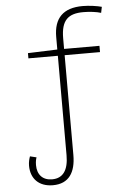

<svg xmlns="http://www.w3.org/2000/svg" viewBox="-64 -811 729 1098"><g transform="rotate(-5 300.0 -262.0)"><path d="M195 241C287 241 326 178 326 79V-494H529V-530H326V-591C326 -696 368 -730 454 -730C489 -730 530 -725 555 -717L562 -751C538 -758 490 -765 453 -765C341 -765 287 -710 287 -602V-530L118 -524V-494H287V77C287 162 256 207 193 207C139 207 108 173 108 118C108 96 112 82 115 74L78 65C73 79 68 97 68 118C68 192 114 241 195 241Z"/></g></svg>

Font: Noto Sans Mono ExtraLight
Style: Regular
Weight: 200
Designer: Monotype Design Team
Foundry: Monotype Imaging Inc.
Version: Version 2.014